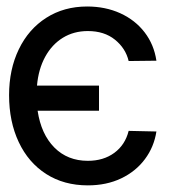

<svg xmlns="http://www.w3.org/2000/svg" viewBox="-20 -557 552 588"><path d="M283.2 -217.8H95.2Q106 -146 146.5 -105.2Q187 -64.5 249 -64.5Q296.9 -64.5 330.1 -88.9Q363.3 -113.3 374 -156.2L459 -154.3Q451.7 -106.9 423.8 -69.6Q396 -32.2 351.1 -10.7Q306.2 10.7 249 10.7Q175.8 10.7 121.3 -24.2Q66.9 -59.1 37.4 -121.8Q7.8 -184.6 7.8 -265.6Q7.8 -344.2 37.6 -406Q67.4 -467.8 121.6 -502.4Q175.8 -537.1 247.1 -537.1Q302.7 -537.1 348.4 -516.4Q394 -495.6 422.9 -458Q451.7 -420.4 459 -371.1L374 -370.1Q364.7 -409.2 332 -435.5Q299.3 -461.9 249 -461.9Q206.1 -461.9 172.6 -441.4Q139.2 -420.9 118.4 -383.1Q97.7 -345.2 93.3 -294.9H283.2Z"/></svg>

Font: Pretendard
Style: Regular
Weight: 400
Designer: Base glyphs from Inter by Rasmus Andersson; Hangeul glyphs from Noto Sans CJK(Source Han Sans) by Jang Soo-young and Kan
Foundry: Kil Hyung-jin
Version: Version 1.309